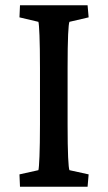

<svg xmlns="http://www.w3.org/2000/svg" viewBox="-20 -710 409 730"><path d="M56 0H313L317 -47L244 -63C240 -73 237 -127 237 -237V-452C237 -565 240 -618 244 -627L317 -644L313 -690H56L54 -644L126 -627C129 -618 132 -557 132 -452V-237C132 -135 129 -74 126 -63L54 -47Z"/></svg>

Font: TPK Tissa Web Medium
Style: Regular
Weight: 500
Designer: Jacques Le Bailly, Suppakit Chalermlarp | Katatrad Co.,Ltd.
Foundry: Jacques Le Bailly, Cadson Demak Co.,Ltd.
Version: Version 5.000;Glyphs 3.1.2 (3151)